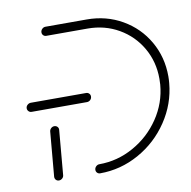

<svg xmlns="http://www.w3.org/2000/svg" viewBox="-64 -583 643 647"><g transform="rotate(-10 257.0 -259.5)"><path d="M103.3 -183.3Q109.6 -183.3 113.9 -178.9Q118.1 -174.4 117.4 -168.1L104.1 -15.6Q103.7 -9.3 98.7 -4.8Q93.7 -0.4 87.4 -0.4Q81.1 -0.4 77 -4.8Q73 -9.3 73.3 -15.6L86.7 -168.1Q87.4 -174.4 92.2 -178.9Q97 -183.3 103.3 -183.3ZM242.6 -260.7Q242.6 -253.7 237.6 -248.9Q232.6 -244.1 225.9 -244.1H36.7Q30.7 -244.1 26.5 -248.3Q22.2 -252.6 22.2 -258.5Q22.2 -265.2 27.4 -270Q32.6 -274.8 39.3 -274.8H228.5Q234.4 -274.8 238.5 -270.7Q242.6 -266.7 242.6 -260.7ZM214.1 -14.1Q214.1 -20.7 219.1 -25.7Q224.1 -30.7 230.7 -30.7Q293 -30.7 348.1 -61.5Q403.3 -92.2 438.7 -144.6Q474.1 -197 479.3 -259.3Q480 -265.9 480 -279.6Q480 -337.4 452.6 -385Q425.2 -432.6 377.4 -460.2Q329.6 -487.8 270.7 -487.8H129.6Q123.7 -487.8 119.6 -491.9Q115.6 -495.9 115.6 -501.9Q115.6 -508.5 120.6 -513.5Q125.6 -518.5 132.2 -518.5H273.3Q340 -518.5 394.4 -487.2Q448.9 -455.9 480 -401.9Q511.1 -347.8 511.1 -282.2Q511.1 -271.1 510 -259.3Q503.7 -188.9 463.7 -129.3Q423.7 -69.6 361.1 -34.8Q298.5 0 228.1 0Q222.2 0 218.1 -4.1Q214.1 -8.1 214.1 -14.1Z"/></g></svg>

Font: 26F Galaxy Sans Ultra Light
Style: Italic
Weight: 200
Italic angle: -5°
Designer: C₂₉H₂₅N₃O₅
Version: Version 1.200